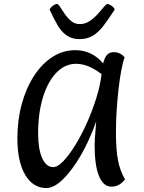

<svg xmlns="http://www.w3.org/2000/svg" viewBox="-20 -938 727 972"><path d="M215 14Q147 14 107.5 -53Q68 -120 68 -237Q68 -331 90.5 -412.5Q113 -494 153 -555Q193 -616 246 -650Q299 -684 361 -684Q446 -684 502 -617Q510 -648 522.5 -661Q535 -674 557 -674Q588 -674 611 -648Q602 -624 594 -581.5Q586 -539 580 -486.5Q574 -434 570.5 -377.5Q567 -321 567 -269Q567 -179 577.5 -125.5Q588 -72 613 -30Q584 7 545 7Q503 7 481 -47Q459 -101 459 -204Q459 -219 460.5 -240.5Q462 -262 464 -284.5Q466 -307 467 -323Q433 -227 388.5 -150.5Q344 -74 298.5 -30Q253 14 215 14ZM249 -92Q272 -92 301 -122.5Q330 -153 361.5 -204Q393 -255 420.5 -317Q448 -379 468 -443Q488 -507 494 -563Q426 -615 365 -615Q309 -615 265.5 -570Q222 -525 197.5 -445.5Q173 -366 173 -262Q173 -183 193.5 -137.5Q214 -92 249 -92ZM382 -740Q344 -740 317.5 -758.5Q291 -777 271.5 -810.5Q252 -844 231 -890Q239 -904 250.5 -911Q262 -918 268 -918Q275 -918 284.5 -902.5Q294 -887 308 -867Q322 -847 340.5 -831.5Q359 -816 384 -816Q411 -816 434 -831.5Q457 -847 475 -867Q493 -887 505.5 -902.5Q518 -918 524 -918Q529 -918 541.5 -911Q554 -904 561 -890Q529 -840 503 -806.5Q477 -773 449 -756.5Q421 -740 382 -740Z"/></svg>

Font: Paprika
Style: Regular
Weight: 400
Designer: Eduardo Rodriguez Tunni
Foundry: Eduardo Rodriguez Tunni
Version: Version 1.010; ttfautohint (v1.8.3)